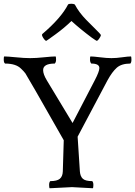

<svg xmlns="http://www.w3.org/2000/svg" viewBox="-52 -1004 721 1024"><path d="M332 -6 213 0Q210 -3 210 -17.5Q210 -32 216 -38Q252 -38 267 -50.5Q282 -63 283 -90L288 -256Q92 -601 83.5 -612.5Q75 -624 60 -638Q33 -665 -25 -665Q-32 -670 -32 -685.5Q-32 -701 -30 -703Q-12 -703 33 -698.5Q78 -694 109 -694Q140 -694 183 -698.5Q226 -703 245 -703Q247 -699 247 -685.5Q247 -672 240 -665Q178 -665 178 -630Q178 -608 198 -575L335 -348L453 -575Q478 -623 478 -641Q478 -665 435 -665Q428 -672 428 -686.5Q428 -701 430 -703Q446 -703 481.5 -698.5Q517 -694 542.5 -694Q568 -694 599.5 -698.5Q631 -703 647 -703Q649 -699 649 -685Q649 -671 643 -665Q596 -665 571 -643Q546 -621 521 -575L362 -275L374 -90Q376 -63 390 -50.5Q404 -38 440 -38Q446 -32 446 -17.5Q446 -3 443 0ZM311 -980Q315 -984 328 -984Q341 -984 347 -980Q369 -938 408 -898Q421 -884 449 -857Q486 -821 486 -817Q486 -813 482 -806Q478 -799 475 -795Q467 -786 464.5 -786Q462 -786 439 -802Q376 -849 329 -892Q291 -855 243.5 -820.5Q196 -786 194.5 -786Q193 -786 190 -788Q183 -794 177.5 -803.5Q172 -813 172 -817Q172 -821 173 -822Q274 -908 311 -980Z"/></svg>

Font: Esteban
Style: Regular
Weight: 400
Designer: Angelica Diaz Rivera
Foundry: Angelica Diaz Rivera
Version: Version 1.002